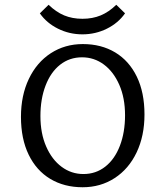

<svg xmlns="http://www.w3.org/2000/svg" viewBox="-20 -765 686 796"><path d="M66.9 -280.6Q66.9 -369.4 99.6 -437.9Q132.3 -506.5 190.7 -544.4Q249.2 -582.3 323.4 -582.3Q400 -582.3 457.7 -547.6Q515.3 -512.9 547.2 -447.2Q579 -381.5 579 -290.3Q579 -201.6 546.4 -133.1Q513.7 -64.5 455.2 -26.6Q396.8 11.3 322.6 11.3Q246 11.3 188.3 -23.4Q130.6 -58.1 98.8 -123.8Q66.9 -189.5 66.9 -280.6ZM498.4 -287.1Q498.4 -358.9 474.6 -413.3Q450.8 -467.7 410.5 -497.6Q370.2 -527.4 320.2 -527.4Q268.5 -527.4 229.4 -496.8Q190.3 -466.1 169 -410.5Q147.6 -354.8 147.6 -283.9Q147.6 -212.1 171.4 -157.7Q195.2 -103.2 235.5 -73.4Q275.8 -43.5 325.8 -43.5Q377.4 -43.5 416.5 -74.2Q455.6 -104.8 477 -160.5Q498.4 -216.1 498.4 -287.1ZM145.2 -709.7 181.5 -745.2Q212.1 -715.3 246 -701.2Q279.8 -687.1 321.8 -687.1Q363.7 -687.1 397.6 -701.2Q431.5 -715.3 462.1 -745.2L498.4 -709.7Q470.2 -669.4 423 -646Q375.8 -622.6 321.8 -622.6Q267.7 -622.6 220.6 -646Q173.4 -669.4 145.2 -709.7Z"/></svg>

Font: Playfair Micro SmCond SmLight
Style: Regular
Weight: 360
Width: 4
Designer: Claus Eggers Sørensen
Foundry: Claus Eggers Sørensen
Version: Version 2.100;Glyphs 3.2 (3219)